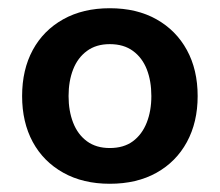

<svg xmlns="http://www.w3.org/2000/svg" viewBox="-20 -761 529 462"><path d="M244.1 -318.8Q179.7 -318.8 132.1 -345.5Q84.5 -372.1 58.8 -419.4Q33.2 -466.8 33.2 -529.8Q33.2 -593.3 58.8 -640.6Q84.5 -688 132.1 -714.6Q179.7 -741.2 244.1 -741.2Q309.1 -741.2 356.4 -714.6Q403.8 -688 429.7 -640.6Q455.6 -593.3 455.6 -529.8Q455.6 -466.8 429.7 -419.2Q403.8 -371.6 356.4 -345.2Q309.1 -318.8 244.1 -318.8ZM244.1 -404.8Q277.8 -404.8 299.8 -421.1Q321.8 -437.5 333 -465.8Q344.2 -494.1 344.2 -529.8Q344.2 -565.9 333.3 -594Q322.3 -622.1 300 -638.4Q277.8 -654.8 244.1 -654.8Q211.4 -654.8 189.2 -638.4Q167 -622.1 156 -594Q145 -565.9 145 -529.8Q145 -494.1 156 -465.8Q167 -437.5 189.2 -421.1Q211.4 -404.8 244.1 -404.8Z"/></svg>

Font: Inter
Style: 650
Weight: 650
Designer: Rasmus Andersson
Foundry: rsms
Version: Version 4.001;git-66647c0bb